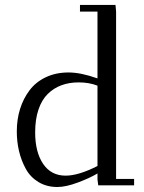

<svg xmlns="http://www.w3.org/2000/svg" viewBox="-20 -749 582 776"><path d="M47.9 -217.8Q47.9 -266.1 61 -308.3Q74.2 -350.6 99.4 -384Q124.5 -417.5 165 -436.8Q205.6 -456.1 256.8 -456.1Q307.1 -456.1 374 -432.1V-702.1H303.2V-729H446.8L449.2 -702.1V-25.9H522V0H377L374 -23.9V-47.9Q342.8 -29.3 294.4 -11.2Q246.1 6.8 211.9 6.8Q168.5 6.8 135.5 -13.2Q102.5 -33.2 84.2 -66.7Q65.9 -100.1 56.9 -138.2Q47.9 -176.3 47.9 -217.8ZM122.1 -213.9Q122.1 -134.3 154.3 -86.7Q186.5 -39.1 245.1 -39.1Q297.4 -39.1 374 -78.1V-402.8Q340.3 -416 297.9 -416Q259.8 -416 228.5 -404.5Q197.3 -393.1 173.1 -369.4Q148.9 -345.7 135.5 -306.2Q122.1 -266.6 122.1 -213.9Z"/></svg>

Font: Dehuti Alt
Style: Book
Weight: 400
Version: Version 1.2